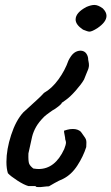

<svg xmlns="http://www.w3.org/2000/svg" viewBox="-20 -527 451 777"><path d="M286 -448Q286 -476 330 -499Q349 -507 362 -507Q377 -507 396 -493Q411 -478 411 -463Q411 -438 374 -413Q352 -399 342 -399Q335 -399 316 -407Q286 -427 286 -448ZM140 230H134Q124 230 124 226H95Q77 221 50 203.5Q23 186 12 174Q6 155 6 128Q6 78 25 19.5Q44 -39 74 -72L96 -92Q145 -136 158 -151Q190 -169 216.5 -205.5Q243 -242 257 -282Q268 -304 280 -313Q292 -322 307 -322Q322 -321 329.5 -310Q337 -299 337 -285Q337 -284 338.5 -277Q340 -270 340 -263Q340 -258 339 -255Q339 -250 330 -230Q323 -213 320 -205Q309 -186 286.5 -160.5Q264 -135 247 -123L230 -111Q230 -107 216 -96Q202 -85 192 -80Q188 -77 178 -70Q168 -63 159 -55Q137 -33 126 -13.5Q115 6 110 26Q105 46 95 94Q94 126 98 135.5Q102 145 115 155Q129 157 136 157Q203 157 240 76Q247 58 247 50Q247 45 244 37Q244 31 241.5 19.5Q239 8 239 2Q241 1 252 -2Q263 -5 275 -5Q295 -5 307 6Q309 9 314.5 16.5Q320 24 324 30Q328 36 329 42Q330 48 329.5 54.5Q329 61 329 68Q317 106 293 143Q269 180 235 197Q218 204 200.5 214Q183 224 178 227Q176 227 168 227.5Q160 228 145 230Z"/></svg>

Font: Caveat
Style: Bold
Weight: 700
Designer: Pablo Impallari
Foundry: Pablo Impallari
Version: Version 1.500; ttfautohint (v1.6)